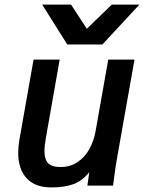

<svg xmlns="http://www.w3.org/2000/svg" viewBox="-20 -810 640 838"><path d="M59.5 -143Q59.5 -170.5 64.5 -199L126.5 -550H240.5L180.5 -209.5Q174 -173 174 -149Q174 -115 189.8 -98Q205.5 -81 244.5 -81Q286.5 -81 318.5 -102.5Q350.5 -124 370 -159.2Q389.5 -194.5 397 -236.5L452.5 -550H567L490 -115Q483 -76 479 -41Q476 -15 473.5 0H361.5L369.5 -58.5Q339.5 -20.5 300.2 -6.2Q261 8 203.5 8Q133.5 8 96.5 -31.8Q59.5 -71.5 59.5 -143ZM164 -790H290L359 -684.5L468 -790H588.5L427 -616H273.5Z"/></svg>

Font: JuliaMono SemiBoldItalic
Style: Regular
Weight: 600
Italic angle: -9°
Monospace: yes
Designer: cormullion
Foundry: corm
Version: Version 0.049; ttfautohint (v1.8.4)